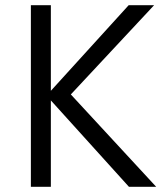

<svg xmlns="http://www.w3.org/2000/svg" viewBox="-20 -720 640 740"><path d="M99 0V-700H176V-370L476 -700H574L253 -356L582 0H477L176 -333V0Z"/></svg>

Font: Red Hat Mono VF Light
Style: Regular
Weight: 300
Monospace: yes
Designer: Pentagram, MCKL
Foundry: Pentagram, MCKL
Version: Version 1.023